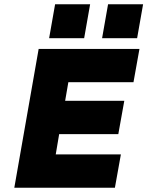

<svg xmlns="http://www.w3.org/2000/svg" viewBox="-20 -879 690 899"><path d="M486 -859H650L622 -700H458ZM238 -859H402L374 -700H210ZM633 -650 605 -494H300L285 -407H562L534 -251H257L241 -156H546L518 0H47L161 -650Z"/></svg>

Font: Overused Grotesk ExtraBold
Style: Italic
Weight: 800
Italic angle: -10°
Version: Version 0.003